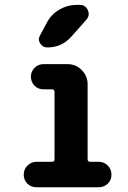

<svg xmlns="http://www.w3.org/2000/svg" viewBox="-20 -790 540 810"><path d="M396.5 -107.4Q418.9 -107.4 434.6 -91.8Q450.2 -76.2 450.2 -52.7Q450.2 -30.3 434.6 -15.1Q418.9 0 396.5 0H133.8Q110.4 0 95.2 -15.6Q80.1 -31.2 80.1 -52.7Q80.1 -76.2 96.2 -91.8Q112.3 -107.4 133.8 -107.4H199.2Q210 -107.4 210 -118.2V-402.3Q210 -413.1 199.2 -413.1H164.1Q140.6 -413.1 125.5 -428.7Q110.4 -444.3 110.4 -466.3Q110.4 -488.3 126 -503.9Q141.6 -519.5 164.1 -519.5H264.6Q299.8 -519.5 324.7 -494.6Q349.6 -469.7 349.6 -434.6V-118.2Q349.6 -107.4 361.3 -107.4ZM304.7 -769.5H315.4Q340.8 -769.5 350.6 -747.1Q360.4 -724.6 343.8 -706.1L280.3 -634.8Q240.2 -589.8 179.7 -589.8Q160.2 -589.8 149.4 -606.9Q138.7 -624 149.4 -641.6L178.7 -696.3Q197.3 -730.5 231.4 -750Q265.6 -769.5 304.7 -769.5Z"/></svg>

Font: Rounded-X Mgen+ 2m bold
Style: Bold
Weight: 700
Designer: [Source Han Sans]
Ryoko NISHIZUKA  (kana & ideographs); Paul D. Hunt (Latin, Greek & Cyrillic); Wenlong ZHANG  (bopomofo
Version: Version 1.059.20150602